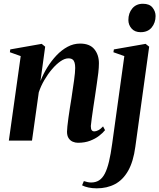

<svg xmlns="http://www.w3.org/2000/svg" viewBox="-20 -747 846 1020"><path d="M195 -316.5Q209.5 -353.5 231.2 -388.8Q253 -424 280.2 -452.8Q307.5 -481.5 339 -498.5Q370.5 -515.5 405.5 -515.5Q456.5 -515.5 481 -485.8Q505.5 -456 505.5 -411Q505.5 -387.5 502.2 -359.8Q499 -332 494.2 -301Q489.5 -270 485 -238Q480.5 -209 475.8 -177.5Q471 -146 467.5 -119.5Q464 -93 462.5 -77.5Q462.5 -61 467.5 -55Q472.5 -49 481 -49Q490 -49 502 -55Q514 -61 527.5 -75.5L538 -55.5Q526 -40.5 506.2 -25.2Q486.5 -10 458.5 0.8Q430.5 11.5 394 11.5Q380 11.5 366.5 5.8Q353 0 344.5 -13Q336 -26 336 -47.5Q336 -57 338 -76.2Q340 -95.5 343.5 -120.8Q347 -146 351.2 -173Q355.5 -200 359.5 -224.5Q363 -250.5 366.8 -274.8Q370.5 -299 373.5 -320.2Q376.5 -341.5 378 -358.5Q379.5 -375.5 379.5 -386Q379.5 -403 376.2 -414.2Q373 -425.5 365.2 -431.2Q357.5 -437 343 -437Q324 -437 301.5 -421.5Q279 -406 256.8 -380Q234.5 -354 215.8 -322Q197 -290 186 -256.5L150 0H27L90 -449L32.5 -469.5L34.5 -484.5L201.5 -514L220 -499ZM699 32.5Q688.5 111.5 660.8 160.2Q633 209 590.8 231.2Q548.5 253.5 494 253.5Q470.5 253.5 450.2 249.2Q430 245 416 237.5L425.5 215Q434.5 218 444.5 220.2Q454.5 222.5 464 222.5Q488.5 222.5 506.2 211.2Q524 200 536.8 175.5Q549.5 151 559 111.5Q568.5 72 576 16L640.5 -449L582.5 -469.5L585 -484.5L753.5 -514L772.5 -499ZM727 -576Q696 -576 679 -595.5Q662 -615 662 -640.5Q662 -677.5 682.8 -702.2Q703.5 -727 739.5 -727Q774 -727 790.2 -706.8Q806.5 -686.5 806.5 -662Q806.5 -626.5 786 -601.2Q765.5 -576 727 -576Z"/></svg>

Font: Merriweather 144pt SemiBold
Style: Italic
Weight: 600
Italic angle: -7.8°
Version: Version 2.101